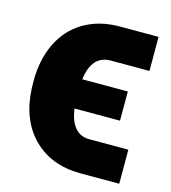

<svg xmlns="http://www.w3.org/2000/svg" viewBox="-88 -610 615 692"><g transform="rotate(15 219.5 -264.0)"><path d="M363.3 -210.4H193.4Q206.5 -119.6 270.5 -117.2H419.4V9.8H272.5Q163.6 8.8 97.4 -58.3Q31.2 -125.5 25.9 -240.2L25.4 -269.5Q25.4 -347.7 54.7 -408.7Q84 -469.7 139.4 -503.2Q194.8 -536.6 268.1 -538.1H419.4V-411.1H272.9Q204.1 -409.2 193.4 -319.3H363.3Z"/></g></svg>

Font: Roboto Black
Style: Regular
Weight: 900
Designer: Google
Version: Version 2.134; 2016